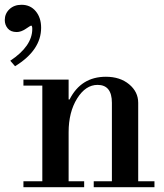

<svg xmlns="http://www.w3.org/2000/svg" viewBox="-70 -783 686 803"><path d="M28 -425V-450H217V-367H221Q269 -462 373 -462Q432 -462 470 -430.5Q508 -399 508 -353V-25H576V0H322V-25H398V-353Q398 -428 338 -428Q288 -428 252.5 -371Q217 -314 217 -230V-25H282V0H28V-25H107V-425ZM102 -667Q102 -573 -7 -506L-27 -529Q65 -590 65 -662Q65 -676 60 -676Q58 -676 38 -662.5Q18 -649 0 -649Q-25 -649 -37.5 -664Q-50 -679 -50 -699Q-50 -726 -30.5 -744.5Q-11 -763 20 -763Q57 -763 79.5 -736Q102 -709 102 -667Z"/></svg>

Font: Libre Bodoni
Style: Regular
Weight: 400
Designer: Pablo Impallari, Rodrigo Fuenzalida
Foundry: Pablo Impallari, Rodrigo Fuenzalida
Version: Version 1.001